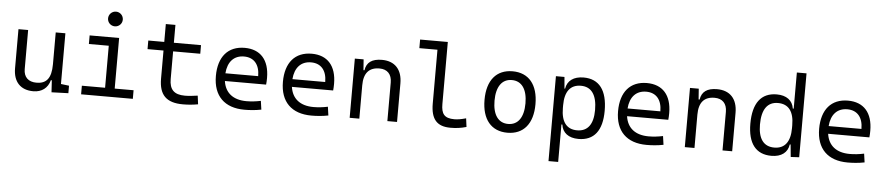

<svg xmlns="http://www.w3.org/2000/svg" viewBox="-49 -1096 7716 1672"><g transform="rotate(5 3808.5 -260.0)"><path d="M250.5 9.8C324.2 9.8 377 -29.8 395 -99.6H403.3L409.7 4.9L556.6 0V-65.4L485.4 -74.2V-517.6H400.9V-239.3C400.9 -114.7 356.9 -66.9 271.5 -66.9C200.7 -66.9 159.7 -106 159.7 -175.8V-517.6H75.2V-175.8C75.2 -57.6 138.7 9.8 250.5 9.8Z M668 0H1120.1V-75.2H955.1V-517.6H697.3V-442.4H871.1V-75.2H668ZM908.7 -615.2C944.3 -615.2 973.1 -643.6 973.1 -679.2C973.1 -714.8 944.3 -743.7 908.7 -743.7C873 -743.7 844.2 -714.8 844.2 -679.2C844.2 -643.6 873 -615.2 908.7 -615.2Z M1558.6 9.8C1606 9.8 1646 5.9 1690.4 -2L1680.7 -77.1C1638.2 -70.8 1603.5 -66.9 1568.4 -66.9C1474.6 -66.9 1433.6 -108.9 1433.6 -200.2V-442.4H1670.9V-517.6H1433.6V-673.8H1349.6V-517.6H1210V-442.4H1349.6V-196.8C1349.6 -54.7 1413.1 9.8 1558.6 9.8Z M2095.7 9.8C2138.7 9.8 2189.9 6.8 2243.2 -3.9L2232.4 -79.6C2190.9 -70.8 2148.4 -65.9 2107.4 -65.9C1991.2 -65.9 1919.9 -121.6 1905.3 -224.6H2265.6C2267.6 -241.7 2268.6 -261.2 2268.6 -283.2C2268.6 -440.4 2189.9 -527.3 2052.7 -527.3C1906.7 -527.3 1823.2 -429.7 1823.2 -261.7C1823.2 -87.4 1921.9 9.8 2095.7 9.8ZM1903.8 -292C1911.6 -394 1965.8 -451.7 2053.7 -451.7C2139.6 -451.7 2190.4 -394 2190.4 -292Z M2681.6 9.8C2724.6 9.8 2775.9 6.8 2829.1 -3.9L2818.4 -79.6C2776.9 -70.8 2734.4 -65.9 2693.4 -65.9C2577.1 -65.9 2505.9 -121.6 2491.2 -224.6H2851.6C2853.5 -241.7 2854.5 -261.2 2854.5 -283.2C2854.5 -440.4 2775.9 -527.3 2638.7 -527.3C2492.7 -527.3 2409.2 -429.7 2409.2 -261.7C2409.2 -87.4 2507.8 9.8 2681.6 9.8ZM2489.7 -292C2497.6 -394 2551.8 -451.7 2639.6 -451.7C2725.6 -451.7 2776.4 -394 2776.4 -292Z M3345.2 0H3429.7V-336.9C3429.7 -458 3365.2 -527.3 3252 -527.3C3165 -527.3 3118.2 -493.2 3107.9 -423.8H3099.1L3092.3 -517.6H3015.6V0H3100.1V-291.5C3100.1 -397.9 3146 -450.7 3237.3 -450.7C3305.7 -450.7 3345.2 -409.7 3345.2 -337.4Z M3897 9.8C3947.3 9.8 3988.8 4.4 4036.1 -9.3L4026.4 -84C3984.4 -72.3 3953.6 -66.9 3924.8 -66.9C3835.4 -66.9 3809.6 -105.5 3809.6 -190.4V-732.4H3567.4V-657.2H3725.6V-187C3725.6 -51.3 3777.8 9.8 3897 9.8Z M4394.5 9.8C4535.6 9.8 4617.2 -87.9 4617.2 -258.8C4617.2 -429.7 4535.6 -527.3 4394.5 -527.3C4253.4 -527.3 4171.9 -429.7 4171.9 -258.8C4171.9 -87.9 4253.4 9.8 4394.5 9.8ZM4394.5 -66.9C4308.1 -66.9 4259.3 -136.2 4259.3 -258.8C4259.3 -381.3 4308.1 -450.7 4394.5 -450.7C4481 -450.7 4529.8 -381.3 4529.8 -258.8C4529.8 -136.2 4481 -66.9 4394.5 -66.9Z M4773.4 224.6H4857.9V-103H4865.7C4875.5 -32.7 4928.2 9.8 5016.1 9.8C5151.9 9.8 5222.7 -80.6 5222.7 -253.9C5222.7 -433.6 5151.4 -527.3 5015.1 -527.3C4928.7 -527.3 4873.5 -487.3 4862.3 -416.5H4856.9L4848.1 -517.6H4773.4ZM4857.9 -246.1V-271.5C4857.9 -391.1 4905.8 -453.6 4998 -453.6C5090.3 -453.6 5138.7 -385.3 5138.7 -253.9C5138.7 -128.9 5090.3 -64 4997.6 -64C4905.8 -64 4857.9 -126.5 4857.9 -246.1Z M5611.3 9.8C5654.3 9.8 5705.6 6.8 5758.8 -3.9L5748 -79.6C5706.5 -70.8 5664.1 -65.9 5623 -65.9C5506.8 -65.9 5435.5 -121.6 5420.9 -224.6H5781.2C5783.2 -241.7 5784.2 -261.2 5784.2 -283.2C5784.2 -440.4 5705.6 -527.3 5568.4 -527.3C5422.4 -527.3 5338.9 -429.7 5338.9 -261.7C5338.9 -87.4 5437.5 9.8 5611.3 9.8ZM5419.4 -292C5427.2 -394 5481.4 -451.7 5569.3 -451.7C5655.3 -451.7 5706.1 -394 5706.1 -292Z M6274.9 0H6359.4V-336.9C6359.4 -458 6294.9 -527.3 6181.6 -527.3C6094.7 -527.3 6047.9 -493.2 6037.6 -423.8H6028.8L6022 -517.6H5945.3V0H6029.8V-291.5C6029.8 -397.9 6075.7 -450.7 6167 -450.7C6235.4 -450.7 6274.9 -409.7 6274.9 -337.4Z M6702.6 9.8C6791 9.8 6844.2 -32.7 6854 -103H6861.3L6871.6 4.9L6945.3 1V-732.4H6860.8V-416.5H6853C6842.3 -487.3 6788.1 -527.3 6703.6 -527.3C6567.4 -527.3 6496.1 -433.6 6496.1 -253.9C6496.1 -80.6 6566.9 9.8 6702.6 9.8ZM6860.8 -246.1C6860.8 -126.5 6813 -64 6721.2 -64C6628.4 -64 6580.1 -128.9 6580.1 -253.9C6580.1 -385.3 6628.4 -453.6 6720.7 -453.6C6813 -453.6 6860.8 -391.1 6860.8 -271.5Z M7369.1 9.8C7412.1 9.8 7463.4 6.8 7516.6 -3.9L7505.9 -79.6C7464.4 -70.8 7421.9 -65.9 7380.9 -65.9C7264.6 -65.9 7193.4 -121.6 7178.7 -224.6H7539.1C7541 -241.7 7542 -261.2 7542 -283.2C7542 -440.4 7463.4 -527.3 7326.2 -527.3C7180.2 -527.3 7096.7 -429.7 7096.7 -261.7C7096.7 -87.4 7195.3 9.8 7369.1 9.8ZM7177.2 -292C7185.1 -394 7239.3 -451.7 7327.1 -451.7C7413.1 -451.7 7463.9 -394 7463.9 -292Z"/></g></svg>

Font: Cascadia Mono PL SemiLight
Style: Regular
Weight: 350
Monospace: yes
Designer: Aaron Bell
Foundry: Saja Typeworks
Version: Version 2404.023